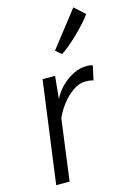

<svg xmlns="http://www.w3.org/2000/svg" viewBox="-131 -945 692 1010"><g transform="rotate(-15 215.0 -440.0)"><path d="M45 0 120 -557H188L176 -434Q192.5 -468.5 221.8 -498Q251 -527.5 287.5 -545.8Q324 -564 362 -564Q386.5 -564 394 -558L377 -481Q363.5 -487 333 -487Q298.5 -487 264.2 -462.5Q230 -438 202.8 -402Q175.5 -366 162 -332L118 0ZM253 -658 222 -685 374 -880 430 -829Q420.5 -813.5 398.5 -789Q376.5 -764.5 349.5 -738Q322.5 -711.5 296.5 -689.8Q270.5 -668 253 -658Z"/></g></svg>

Font: Merriweather Sans Light
Style: Italic
Weight: 300
Italic angle: -7.5°
Designer: Eben Sorkin
Foundry: Eben Sorkin
Version: Version 2.001; ttfautohint (v1.8.3)